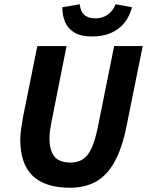

<svg xmlns="http://www.w3.org/2000/svg" viewBox="-20 -868 689 900"><path d="M308 12Q192 12 133.5 -43.5Q75 -99 75 -215Q75 -237 79.5 -266Q84 -295 88 -320L155 -652H292L221 -295Q217 -275 214.5 -256Q212 -237 212 -219Q212 -164 234.5 -135Q257 -106 312 -106Q343 -106 367 -120.5Q391 -135 408.5 -172Q426 -209 439 -274L515 -652H649L573 -276Q552 -172 516.5 -108.5Q481 -45 429.5 -16.5Q378 12 308 12ZM411 -697Q359 -697 328.5 -715.5Q298 -734 285 -765Q272 -796 272 -834L354 -848Q357 -815 375 -798.5Q393 -782 427 -782Q460 -782 484.5 -799Q509 -816 522 -848L599 -834Q587 -790 562 -759.5Q537 -729 499 -713Q461 -697 411 -697Z"/></svg>

Font: Source Sans 3 ExtraLight
Style: Bold Italic
Weight: 700
Italic angle: -11°
Version: Version 3.052;hotconv 1.1.0;makeotfexe 2.6.0